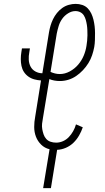

<svg xmlns="http://www.w3.org/2000/svg" viewBox="-20 -763 540 988"><path d="M202 205 235 5Q210 -1 192 -18.5Q174 -36 165 -59.5Q156 -83 156 -109.5Q156 -136 161 -162L191 -349Q174 -350 157 -354.5Q140 -359 126 -369Q112 -379 103 -393Q94 -407 90.5 -424Q87 -441 87 -459Q87 -477 90 -495L93 -514H134L131 -495Q127 -475 128 -455.5Q129 -436 137.5 -420Q146 -404 162.5 -395Q179 -386 198 -386L232 -596Q235 -614 240 -631Q245 -648 253 -664.5Q261 -681 273 -696Q285 -711 300.5 -722Q316 -733 334 -738Q352 -743 369 -743Q387 -743 403.5 -737.5Q420 -732 431.5 -720Q443 -708 450 -693Q457 -678 461 -661.5Q465 -645 467 -627.5Q469 -610 469 -592.5Q469 -575 468.5 -557Q468 -539 465 -521Q461 -500 454 -479Q447 -458 435 -438.5Q423 -419 407 -402Q391 -385 372 -372Q353 -359 331.5 -352.5Q310 -346 288 -346Q274 -346 260 -348.5Q246 -351 234 -356L201 -156Q198 -141 196.5 -126.5Q195 -112 197.5 -98Q200 -84 204.5 -71Q209 -58 218 -48Q227 -38 240.5 -33.5Q254 -29 269 -29Q287 -29 304 -36.5Q321 -44 334 -57.5Q347 -71 356.5 -88Q366 -105 371 -123L406 -108Q399 -87 387 -66Q375 -45 358 -28.5Q341 -12 319 -2.5Q297 7 274 8L242 205ZM288 -382Q314 -382 339 -395.5Q364 -409 382 -430Q400 -451 410.5 -476Q421 -501 425 -527Q427 -540 428.5 -554Q430 -568 430 -581.5Q430 -595 429.5 -608.5Q429 -622 427 -635Q425 -648 421.5 -660.5Q418 -673 411.5 -683.5Q405 -694 393.5 -700Q382 -706 368 -706Q349 -706 330.5 -694.5Q312 -683 300 -666Q288 -649 282 -629.5Q276 -610 272 -590L240 -393Q251 -388 263 -385Q275 -382 288 -382Z"/></svg>

Font: Iosevka Curly Slab Extralight
Style: Italic
Weight: 200
Italic angle: -9°
Monospace: yes
Designer: Belleve Invis
Foundry: Belleve Invis
Version: Version 22.1.2; ttfautohint (v1.8.4)